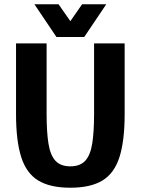

<svg xmlns="http://www.w3.org/2000/svg" viewBox="-20 -870 658 898"><path d="M563 -336Q563 -212 539 -136Q515 -60 459.5 -26Q404 8 309 8Q214 8 158.5 -26Q103 -60 79 -136Q55 -212 55 -336V-667H198V-336Q198 -254 206.5 -199.5Q215 -145 239 -118.5Q263 -92 309 -92Q355 -92 379 -118.5Q403 -145 411.5 -199.5Q420 -254 420 -336V-667H563ZM477 -850 374 -697H244L141 -850H254L309 -771L364 -850Z"/></svg>

Font: Epunda Sans
Style: Bold
Weight: 700
Designer: Simon Atzbach
Foundry: typofactur
Version: Version 2.204; ttfautohint (v1.8.4.7-5d5b)